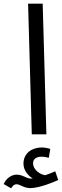

<svg xmlns="http://www.w3.org/2000/svg" viewBox="-83 -727 336 1039"><path d="M89 0H168L148 -707H69ZM-23 292C-13 278 -7 270 7 270C24 270 47 291 81 291C130 291 212 257 232 247L216 200C200 207 183 214 162 221C138 219 96 194 96 156C96 134 113 121 143 121C157 121 168 124 181 127L189 79C174 74 157 71 143 71C91 71 44 101 44 159C44 193 67 222 94 239C90 239 86 239 82 239C59 239 40 218 7 218C-16 218 -47 233 -63 269Z"/></svg>

Font: Noto Sans Arabic SemCond
Style: Regular
Weight: 400
Width: 4
Designer: Monotype Design Team, Nadine Chahine, Nizar Qandah and Khaled Hosny
Foundry: Monotype Imaging Inc.
Version: Version 2.012